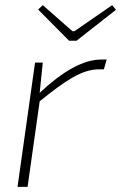

<svg xmlns="http://www.w3.org/2000/svg" viewBox="-20 -725 470 745"><path d="M277 -567 430 -687 415 -705 269 -604H261L146 -705L128 -688L248 -567ZM134 -365 146 -482H116L48 0H87L134 -332C232 -411 297 -456 364 -456H383L394 -494H373C301 -494 221 -446 134 -365Z"/></svg>

Font: Exo 2 Extra Light
Style: Italic
Weight: 250
Italic angle: -8°
Designer: Natanael Gama
Version: Version 1.001;PS 001.001;hotconv 1.0.88;makeotf.lib2.5.64775